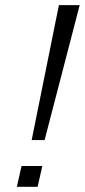

<svg xmlns="http://www.w3.org/2000/svg" viewBox="-20 -720 327 740"><path d="M44.9 0ZM63 -80.1H143.1L125 0H44.9ZM287.1 -700.2 151.9 -180.2H102.1L207 -700.2Z"/></svg>

Font: Pfennig
Style: Italic
Weight: 500
Italic angle: -13°
Version: Version 20120410 ; ttfautohint (v0.8)